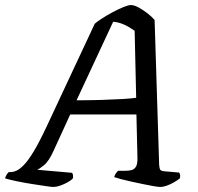

<svg xmlns="http://www.w3.org/2000/svg" viewBox="-53 -740 783 760"><path d="M158 0Q151 0 127 -3.5Q103 -7 71.5 -12Q40 -17 11.5 -23Q-17 -29 -33 -34Q-31 -42 -26.5 -49Q-22 -56 -18 -59H-9Q0 -59 12.5 -64.5Q25 -70 42 -87.5Q59 -105 81 -141.5Q103 -178 132 -240L322 -646Q332 -655 351.5 -667.5Q371 -680 393.5 -692Q416 -704 435.5 -712Q455 -720 465 -720Q478 -720 495.5 -710.5Q513 -701 530.5 -687.5Q548 -674 559 -661L577 -87Q578 -73 581.5 -68Q585 -63 598 -62L656 -57Q659 -53 660 -47.5Q661 -42 659 -34Q649 -26 635 -18Q621 -10 607 -5Q593 0 581 0Q574 0 556 -3Q538 -6 514.5 -11Q491 -16 467.5 -21Q444 -26 425.5 -31Q407 -36 399 -39Q401 -47 405.5 -53.5Q410 -60 414 -64H443Q456 -64 467 -66.5Q478 -69 485 -80Q492 -91 491 -118L487 -287H225L159 -143Q140 -101 120.5 -85.5Q101 -70 94 -68L232 -56Q235 -53 236 -46.5Q237 -40 235 -33Q227 -25 213 -17.5Q199 -10 184.5 -5Q170 0 158 0ZM250 -343Q303 -343 349.5 -344.5Q396 -346 431.5 -348Q467 -350 486 -353L480 -618Q461 -632 439.5 -642Q418 -652 395 -654Z"/></svg>

Font: Texturina Medium 12pt Medium
Style: Italic
Weight: 500
Italic angle: -11°
Version: Version 1.002